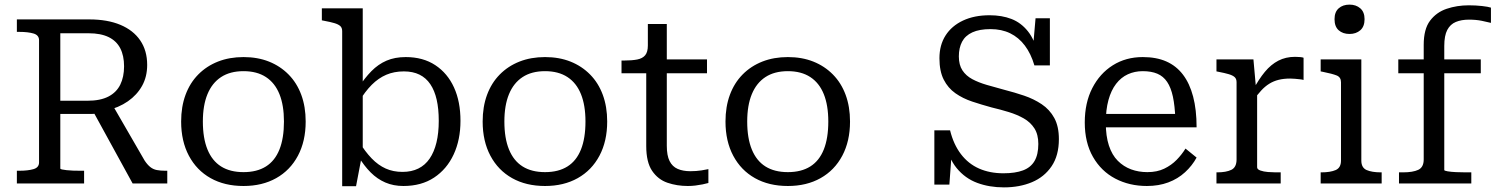

<svg xmlns="http://www.w3.org/2000/svg" viewBox="-20 -794 6473 831"><path d="M378 -321 554 0H704V-55H695Q675 -55 659 -58Q643 -61 630.5 -71Q618 -81 606 -99L465 -343ZM241 -65V-650H364Q416 -650 450 -633.5Q484 -617 500.5 -585Q517 -553 517 -507Q517 -461 500.5 -427.5Q484 -394 449 -376Q414 -358 359 -358H226V-301H380Q390 -301 399.5 -303Q409 -305 419 -308Q429 -311 439 -315Q494 -328 533.5 -355.5Q573 -383 595 -422.5Q617 -462 617 -513Q617 -575 587 -619Q557 -663 501 -686.5Q445 -710 366 -710H53V-656H64Q101 -656 125 -649Q149 -642 149 -620V-91Q149 -69 125 -62Q101 -55 64 -55H53V0H344V-55H327Q312 -55 296.5 -55.5Q281 -56 268.5 -57.5Q256 -59 248.5 -60.5Q241 -62 241 -65Z M1303 -268Q1303 -183 1269.5 -120Q1236 -57 1175.5 -23Q1115 11 1034 11Q952 11 891.5 -23Q831 -57 797.5 -120Q764 -183 764 -268Q764 -332 783 -383.5Q802 -435 838 -471.5Q874 -508 923.5 -527.5Q973 -547 1034 -547Q1095 -547 1144 -527.5Q1193 -508 1229 -471.5Q1265 -435 1284 -383.5Q1303 -332 1303 -268ZM858 -268Q858 -196 878 -147Q898 -98 937 -73.5Q976 -49 1034 -49Q1092 -49 1131 -73.5Q1170 -98 1189.5 -147Q1209 -196 1209 -268Q1209 -338 1189.5 -386.5Q1170 -435 1131 -460.5Q1092 -486 1034 -486Q976 -486 937 -460.5Q898 -435 878 -386.5Q858 -338 858 -268Z M1726 11Q1683 11 1648 -4Q1613 -19 1584.5 -47.5Q1556 -76 1531 -117L1534 -181Q1560 -138 1588.5 -108.5Q1617 -79 1649.5 -64.5Q1682 -50 1722 -50Q1761 -50 1790.5 -64.5Q1820 -79 1839.5 -107.5Q1859 -136 1869 -177Q1879 -218 1879 -271Q1879 -323 1870 -362.5Q1861 -402 1842.5 -429.5Q1824 -457 1795.5 -471Q1767 -485 1728 -485Q1686 -485 1652 -470.5Q1618 -456 1589 -427Q1560 -398 1533 -353L1531 -414Q1558 -456 1587.5 -486Q1617 -516 1653 -531.5Q1689 -547 1736 -547Q1811 -547 1864 -512Q1917 -477 1945 -415.5Q1973 -354 1973 -271Q1973 -189 1943.5 -125.5Q1914 -62 1859 -25.5Q1804 11 1726 11ZM1461 -659Q1461 -674 1452.5 -681.5Q1444 -689 1427 -694Q1410 -699 1383 -704L1373 -706V-758H1550V-121L1545 -114L1521 12H1461Z M2608 -268Q2608 -183 2574.5 -120Q2541 -57 2480.5 -23Q2420 11 2339 11Q2257 11 2196.5 -23Q2136 -57 2102.5 -120Q2069 -183 2069 -268Q2069 -332 2088 -383.5Q2107 -435 2143 -471.5Q2179 -508 2228.5 -527.5Q2278 -547 2339 -547Q2400 -547 2449 -527.5Q2498 -508 2534 -471.5Q2570 -435 2589 -383.5Q2608 -332 2608 -268ZM2163 -268Q2163 -196 2183 -147Q2203 -98 2242 -73.5Q2281 -49 2339 -49Q2397 -49 2436 -73.5Q2475 -98 2494.5 -147Q2514 -196 2514 -268Q2514 -338 2494.5 -386.5Q2475 -435 2436 -460.5Q2397 -486 2339 -486Q2281 -486 2242 -460.5Q2203 -435 2183 -386.5Q2163 -338 2163 -268Z M2670 -477V-532H2681Q2715 -532 2738 -536.5Q2761 -541 2772.5 -555Q2784 -569 2784 -597L2849 -537H3040V-477ZM2866 -163Q2866 -121 2878 -97Q2890 -73 2913 -63Q2936 -53 2968 -53Q2994 -53 3016 -56.5Q3038 -60 3046 -62V-2Q3036 1 3021 4Q3006 7 2990 9Q2974 11 2957 11Q2910 11 2869 -3Q2828 -17 2802.5 -54.5Q2777 -92 2777 -162V-522L2784 -530V-690H2866Z M3659 -268Q3659 -183 3625.5 -120Q3592 -57 3531.5 -23Q3471 11 3390 11Q3308 11 3247.5 -23Q3187 -57 3153.5 -120Q3120 -183 3120 -268Q3120 -332 3139 -383.5Q3158 -435 3194 -471.5Q3230 -508 3279.5 -527.5Q3329 -547 3390 -547Q3451 -547 3500 -527.5Q3549 -508 3585 -471.5Q3621 -435 3640 -383.5Q3659 -332 3659 -268ZM3214 -268Q3214 -196 3234 -147Q3254 -98 3293 -73.5Q3332 -49 3390 -49Q3448 -49 3487 -73.5Q3526 -98 3545.5 -147Q3565 -196 3565 -268Q3565 -338 3545.5 -386.5Q3526 -435 3487 -460.5Q3448 -486 3390 -486Q3332 -486 3293 -460.5Q3254 -435 3234 -386.5Q3214 -338 3214 -268Z M4323 -44Q4374 -44 4407.5 -56.5Q4441 -69 4457.5 -97Q4474 -125 4474 -171Q4474 -212 4457 -238.5Q4440 -265 4411 -281.5Q4382 -298 4346 -309Q4310 -320 4272 -329Q4228 -341 4187.5 -354.5Q4147 -368 4115 -390.5Q4083 -413 4064.5 -449.5Q4046 -486 4046 -542Q4046 -599 4072.5 -640.5Q4099 -682 4148 -705Q4197 -728 4263 -728Q4316 -728 4357.5 -712Q4399 -696 4429 -658.5Q4459 -621 4474 -555L4450 -576L4462 -715H4524V-511H4457Q4442 -562 4415.5 -597Q4389 -632 4352 -650Q4315 -668 4267 -668Q4219 -668 4188.5 -654Q4158 -640 4144 -613.5Q4130 -587 4130 -550Q4130 -513 4145.5 -489.5Q4161 -466 4188 -451.5Q4215 -437 4251 -426.5Q4287 -416 4328 -405Q4371 -394 4412.5 -380Q4454 -366 4488.5 -343Q4523 -320 4543 -283.5Q4563 -247 4563 -192Q4563 -121 4531.5 -74.5Q4500 -28 4446.5 -5.5Q4393 17 4325 17Q4262 17 4209.5 -2.5Q4157 -22 4120.5 -66.5Q4084 -111 4070 -187L4101 -159L4089 5H4024V-230H4092Q4107 -169 4139 -127Q4171 -85 4217.5 -64.5Q4264 -44 4323 -44Z M4766 -263Q4766 -205 4779.5 -164Q4793 -123 4818 -98Q4843 -73 4875.5 -61Q4908 -49 4946 -49Q4988 -49 5019 -64Q5050 -79 5072.5 -102Q5095 -125 5111 -151L5159 -112Q5140 -77 5109 -48.5Q5078 -20 5036.5 -4.5Q4995 11 4944 11Q4868 11 4807 -21Q4746 -53 4710.5 -115Q4675 -177 4675 -264Q4675 -349 4707.5 -412.5Q4740 -476 4796.5 -511.5Q4853 -547 4926 -547Q4985 -547 5028 -528Q5071 -509 5100 -471Q5129 -433 5144 -376Q5159 -319 5159 -243H4745V-301H5093L5067 -279Q5065 -336 5056.5 -375.5Q5048 -415 5031.5 -439.5Q5015 -464 4989 -475Q4963 -486 4926 -486Q4891 -486 4861.5 -472.5Q4832 -459 4810.5 -431Q4789 -403 4777.5 -361Q4766 -319 4766 -263Z M5622 -544V-448Q5615 -450 5605 -451Q5595 -452 5584.5 -453Q5574 -454 5564 -454Q5536 -454 5514 -448.5Q5492 -443 5473.5 -431.5Q5455 -420 5438.5 -402Q5422 -384 5403 -358V-404Q5428 -451 5454.5 -483Q5481 -515 5513 -531.5Q5545 -548 5585 -548Q5597 -548 5607.5 -547Q5618 -546 5622 -544ZM5245 0V-48H5248Q5287 -48 5309.5 -59Q5332 -70 5332 -104V-438Q5332 -453 5323.5 -460.5Q5315 -468 5298 -473Q5281 -478 5255 -483L5245 -485V-537H5405L5417 -403L5421 -407V-70Q5421 -61 5435 -56Q5449 -51 5468 -49.5Q5487 -48 5501 -48H5523V0Z M5821 -647Q5792 -647 5774 -663Q5756 -679 5756 -711Q5756 -742 5774 -758Q5792 -774 5821 -774Q5849 -774 5867.5 -758Q5886 -742 5886 -711Q5886 -679 5867.5 -663Q5849 -647 5821 -647ZM5872 -537V-99Q5872 -68 5895 -58Q5918 -48 5957 -48H5960V0H5696V-48H5699Q5738 -48 5761 -58Q5784 -68 5784 -99V-438Q5784 -460 5765 -467.5Q5746 -475 5706 -483L5696 -485V-537Z M6032 -537H6389V-477H6032ZM6433 -761V-695Q6418 -699 6393 -704Q6368 -709 6338 -709Q6305 -709 6281 -699Q6257 -689 6244 -664.5Q6231 -640 6231 -595V-58Q6231 -55 6245.5 -52.5Q6260 -50 6281.5 -49Q6303 -48 6324 -48H6348V0H6035V-48H6052Q6095 -48 6118.5 -59Q6142 -70 6142 -104V-600Q6142 -668 6169.5 -704.5Q6197 -741 6241.5 -756Q6286 -771 6337 -771Q6367 -771 6394 -768Q6421 -765 6433 -761Z"/></svg>

Font: Roboto Serif
Style: Regular
Weight: 400
Designer: Greg Gazdowicz
Foundry: Commercial Type
Version: Version 1.008